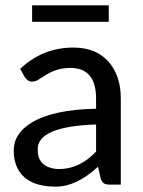

<svg xmlns="http://www.w3.org/2000/svg" viewBox="-20 -696 539 724"><path d="M203.1 -58.6Q280.3 -58.6 342.3 -124.5V-226.6Q120.1 -219.2 122.1 -131.8Q122.1 -76.2 171.4 -63Q186 -58.6 203.1 -58.6ZM256.3 -516.6Q341.3 -516.6 388.2 -464.4Q435.5 -412.1 435.5 -324.2V0H393.6Q379.4 0 372.1 -4.4Q364.7 -8.8 359.9 -22L349.6 -67.4Q268.6 7.8 190.4 7.8Q112.3 7.8 72.3 -27.3Q32.2 -62.5 31.7 -127.9Q31.7 -193.4 100.6 -234.4Q180.7 -282.7 342.3 -286.1V-324.2Q342.3 -439.9 245.1 -439.9Q195.3 -439.9 153.3 -413.6Q137.7 -403.8 125.5 -396Q113.3 -388.2 99.6 -388.2Q85.9 -388.2 73.2 -405.3L56.2 -436.5Q141.1 -516.6 256.3 -516.6ZM101.1 -675.8H390.1V-613.8H101.1Z"/></svg>

Font: Lato-Medium
Style: Regular
Weight: 500
Designer: Lukasz Dziedzic
Foundry: tyPoland Lukasz Dziedzic
Version: Version 2.006; 2014-01-15